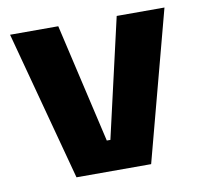

<svg xmlns="http://www.w3.org/2000/svg" viewBox="-62 -556 650 621"><g transform="rotate(-10 263.0 -245.5)"><path d="M269.9 -100.1 359.6 -491.4H516.5L386.1 0H140.9L9.4 -491.4H167.7L258.1 -100.1Z"/></g></svg>

Font: Anek Tamil Medium
Style: Regular
Weight: 500
Designer: Aadarsh Rajan (Tamil), Yesha Goshar (Latin)
Foundry: Ek Type
Version: Version 1.003